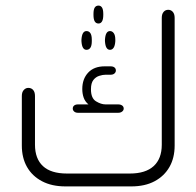

<svg xmlns="http://www.w3.org/2000/svg" viewBox="-20 -666 702 686"><path d="M332 -582Q323 -582 318.5 -589.5Q314 -597 314 -613V-616Q314 -632 318.5 -639Q323 -646 332 -646Q340 -646 344.5 -639Q349 -632 349 -616V-613Q349 -597 344.5 -589.5Q340 -582 332 -582ZM449 0H214Q165 0 130 -18.5Q95 -37 76.5 -69.5Q58 -102 58 -146V-323Q58 -337 65 -344.5Q72 -352 81 -352Q92 -352 98.5 -344.5Q105 -337 105 -323V-149Q105 -99 133.5 -72.5Q162 -46 219 -46H444Q500 -46 529 -72.5Q558 -99 558 -149V-602Q558 -616 564.5 -623.5Q571 -631 581 -631Q591 -631 597.5 -623.5Q604 -616 604 -602V-146Q604 -102 585.5 -69.5Q567 -37 532.5 -18.5Q498 0 449 0ZM271 -524Q272 -540 276.5 -547.5Q281 -555 289 -555Q298 -555 303 -547.5Q308 -540 308 -524V-519Q308 -503 303 -495.5Q298 -488 289 -488Q281 -488 276.5 -495.5Q272 -503 271 -519ZM355 -524Q356 -540 360.5 -547.5Q365 -555 373 -555Q381 -555 386.5 -547.5Q392 -540 392 -524V-519Q391 -503 386 -495.5Q381 -488 373 -488Q365 -488 360.5 -495.5Q356 -503 355 -519ZM296 -293Q284 -303 279 -317Q274 -331 274 -348Q274 -384 295 -406.5Q316 -429 354 -429H375Q384 -429 389 -425Q394 -421 394 -414Q394 -408 389 -403.5Q384 -399 375 -399H357Q347 -399 334.5 -395Q322 -391 313.5 -380Q305 -369 305 -347Q305 -315 323 -304Q341 -293 357 -293H402Q411 -293 416.5 -289Q422 -285 422 -278Q422 -272 416.5 -267.5Q411 -263 402 -263H259Q250 -263 245 -267.5Q240 -272 240 -278Q240 -285 245 -289Q250 -293 259 -293Z"/></svg>

Font: Beiruti Light
Style: Regular
Weight: 300
Designer: Arlette Boutros
Foundry: Boutros
Version: Version 1.41